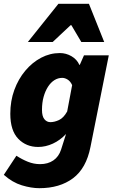

<svg xmlns="http://www.w3.org/2000/svg" viewBox="-26 -790 598 1006"><path d="M180 196Q138 196 88.5 181Q39 166 -6 126L60 26Q89 45 120 57.5Q151 70 184 70Q225 70 253.5 50.5Q282 31 294 -6L320 -88Q289 -55 251 -37.5Q213 -20 174 -20Q111 -20 69.5 -63Q28 -106 28 -194Q28 -261 49 -318.5Q70 -376 106.5 -419.5Q143 -463 189.5 -487.5Q236 -512 288 -512Q320 -512 348.5 -495.5Q377 -479 390 -450H392L414 -500H544L448 -20Q426 92 356.5 144Q287 196 180 196ZM238 -150Q259 -150 283 -161Q307 -172 326 -206L352 -344Q343 -364 328.5 -373Q314 -382 300 -382Q278 -382 259 -370Q240 -358 225.5 -335.5Q211 -313 202.5 -282.5Q194 -252 194 -214Q194 -181 206.5 -165.5Q219 -150 238 -150ZM120 -570 280 -770H440L520 -570H400L348 -658H344L250 -570Z"/></svg>

Font: Source Sans 3 Black
Style: Italic
Weight: 900
Italic angle: -11°
Designer: Paul D. Hunt
Foundry: Adobe
Version: Version 3.052;hotconv 1.1.0;makeotfexe 2.6.0